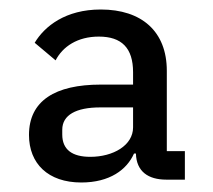

<svg xmlns="http://www.w3.org/2000/svg" viewBox="-20 -724 449 404"><path d="M369 -406H331V-575C331 -658 278 -704 192 -704C118 -704 74 -669 53 -634L97 -597C112 -626 143 -647 188 -647C236 -647 260 -623 260 -572V-546H192C96 -546 41 -512 41 -440C41 -380 81 -340 151 -340C211 -340 247 -367 262 -401H266C267 -363 292 -346 330 -346H369ZM260 -498V-456C260 -418 218 -394 170 -394C132 -394 111 -409 111 -441V-451C111 -482 140 -498 191 -498Z"/></svg>

Font: IBM Plex Thai Text
Style: Regular
Weight: 450
Designer: Mike Abbink, Paul van der Laan, Pieter van Rosmalen, Ben Mitchell, Mark Frömberg
Foundry: Bold Monday
Version: Version 1.0